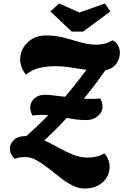

<svg xmlns="http://www.w3.org/2000/svg" viewBox="-20 -904 710 1105"><path d="M130 -475Q112 -495 104 -518Q96 -541 96 -563Q96 -599 114.5 -630Q133 -661 166 -680.5Q199 -700 244 -700Q302 -700 351 -686.5Q400 -673 445 -660Q490 -647 536 -647Q560 -647 583 -653Q606 -659 628 -672Q648 -663 659 -643Q670 -623 670 -599Q670 -568 650 -538.5Q630 -509 586 -499Q556 -456 525 -415Q494 -374 462 -336Q484 -335 502 -335Q517 -335 531 -335.5Q545 -336 557 -337Q564 -325 567 -313Q570 -301 570 -291Q570 -259 543 -236Q516 -213 478 -213Q445 -213 417.5 -216.5Q390 -220 364 -225Q333 -191 300.5 -159Q268 -127 235 -96Q275 -78 316.5 -54.5Q358 -31 400 -14Q442 3 485 3Q509 3 533 -2.5Q557 -8 581 -21Q611 14 611 57Q611 89 594 117.5Q577 146 545 163.5Q513 181 467 181Q431 181 396 163Q361 145 326.5 118Q292 91 258 64Q224 37 191 18.5Q158 0 125 0Q110 0 95 2Q80 4 65 10Q52 -1 44.5 -16.5Q37 -32 37 -49Q37 -76 59.5 -98.5Q82 -121 132 -121Q197 -179 258 -241Q239 -243 219 -243Q194 -243 167 -239Q154 -264 154 -285Q154 -317 178.5 -338Q203 -359 240 -359Q255 -359 286 -355Q317 -351 354 -347Q419 -422 477 -502Q435 -508 389 -515.5Q343 -523 295 -523Q248 -523 206.5 -513Q165 -503 130 -475ZM393 -722 270 -838 320 -884 437 -832 584 -884 615 -838 458 -722Z"/></svg>

Font: Sansita Swashed ExtraBold
Style: Regular
Weight: 800
Designer: Pablo Cosgaya
Foundry: Omnibus-Type
Version: Version 1.003; ttfautohint (v1.8.3)